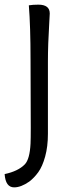

<svg xmlns="http://www.w3.org/2000/svg" viewBox="-58 -686 300 825"><path d="M74.2 -136.2 73.2 -431.2Q73.2 -571.8 65.9 -663.1Q83 -666 106.9 -666Q155.8 -666 155.8 -627.9Q155.8 -623 153.8 -590.8Q147.9 -495.1 147.9 -420.9V-110.8Q147.9 -56.2 136 -13.2Q124 29.8 106.4 54Q88.9 78.1 67.9 94.2Q32.2 119.1 2.9 119.1Q-34.2 119.1 -38.1 62Q20 49.8 48.8 20Q69.8 -2 73.2 -68.8Q74.2 -90.8 74.2 -136.2Z"/></svg>

Font: Sukar
Style: Regular
Weight: 400
Designer: Dario Muhafara - Ghiath Alsory
Foundry: Dario Muhafara - Ghiath Alsory
Version: Version 1.00 March 17, 2016, initial release